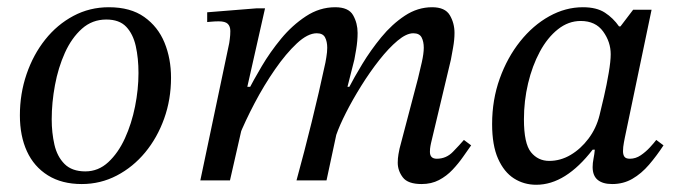

<svg xmlns="http://www.w3.org/2000/svg" viewBox="-20 -499 1884 531"><path d="M206 10Q151 10 112.5 -14Q74 -38 54.5 -80.5Q35 -123 35 -180Q35 -240 53.5 -294Q72 -348 105 -389.5Q138 -431 183 -455Q228 -479 281 -479Q341 -479 379 -452Q417 -425 435 -381Q453 -337 453 -284Q453 -224 434 -171Q415 -118 381.5 -77.5Q348 -37 303 -13.5Q258 10 206 10ZM216 -25Q252 -25 279.5 -50.5Q307 -76 325.5 -116.5Q344 -157 353.5 -204.5Q363 -252 363 -297Q363 -338 355.5 -371.5Q348 -405 329 -425Q310 -445 274 -445Q235 -445 206.5 -419.5Q178 -394 159.5 -353Q141 -312 132 -263.5Q123 -215 123 -169Q123 -132 130.5 -99Q138 -66 158.5 -45.5Q179 -25 216 -25Z M1146 10Q1108 10 1094 -8.5Q1080 -27 1080 -49Q1080 -61 1082 -72.5Q1084 -84 1085 -88L1136 -282Q1141 -302 1146.5 -326.5Q1152 -351 1152 -367Q1152 -384 1146 -395.5Q1140 -407 1123 -407Q1104 -407 1079.5 -386.5Q1055 -366 1029 -333Q1003 -300 979 -261.5Q955 -223 937 -187.5Q919 -152 910 -126L944 -255Q959 -284 982 -322Q1005 -360 1034.5 -396Q1064 -432 1099.5 -455.5Q1135 -479 1175 -479Q1211 -479 1224 -457Q1237 -435 1237 -408Q1237 -389 1233 -367Q1229 -345 1227 -334L1172 -103Q1172 -103 1170.5 -95.5Q1169 -88 1169 -79Q1169 -60 1188 -60Q1214 -60 1232.5 -79Q1251 -98 1263 -112L1283 -97Q1273 -83 1260.5 -65Q1248 -47 1231.5 -29.5Q1215 -12 1194 -1Q1173 10 1146 10ZM616 0H534L614 -380Q614 -380 615.5 -391Q617 -402 617 -413Q617 -426 610 -433Q603 -440 585 -440Q575 -440 564 -439Q553 -438 553 -438V-465L690 -476H713L664 -259H675ZM883 0H800Q811 -40 821.5 -80.5Q832 -121 842 -161.5Q852 -202 861.5 -243Q871 -284 880 -326Q880 -326 882.5 -340.5Q885 -355 885 -367Q885 -384 879 -395.5Q873 -407 856 -407Q831 -407 801 -379Q771 -351 740.5 -307Q710 -263 684 -213.5Q658 -164 641 -122L666 -248Q681 -277 704 -316Q727 -355 757.5 -392Q788 -429 826 -454Q864 -479 907 -479Q944 -479 956.5 -457Q969 -435 969 -408Q969 -386 965 -362Q961 -338 960 -334L941 -259H955L910 -126Z M1463 12Q1429 12 1401.5 -5.5Q1374 -23 1357.5 -60Q1341 -97 1341 -156Q1341 -223 1362 -281.5Q1383 -340 1418.5 -384.5Q1454 -429 1499 -454Q1544 -479 1592 -479Q1630 -479 1653 -464Q1676 -449 1692 -426H1696L1731 -472H1782L1708 -118Q1708 -118 1705.5 -105Q1703 -92 1703 -81Q1703 -71 1707 -65.5Q1711 -60 1722 -60Q1738 -60 1752 -69.5Q1766 -79 1777.5 -91.5Q1789 -104 1795 -112L1815 -97Q1796 -68 1775 -43.5Q1754 -19 1729 -4.5Q1704 10 1673 10Q1647 10 1633 -1.5Q1619 -13 1619 -37Q1619 -48 1621.5 -60.5Q1624 -73 1625 -85H1619Q1582 -37 1543 -12.5Q1504 12 1463 12ZM1499 -54Q1530 -54 1558 -70.5Q1586 -87 1607.5 -115.5Q1629 -144 1638 -180Q1643 -200 1650.5 -232.5Q1658 -265 1663.5 -297.5Q1669 -330 1669 -349Q1669 -383 1648 -412Q1627 -441 1586 -441Q1552 -441 1523 -418Q1494 -395 1473 -356Q1452 -317 1440.5 -268.5Q1429 -220 1429 -169Q1429 -102 1448.5 -78Q1468 -54 1499 -54Z"/></svg>

Font: STIX Two Text
Style: Italic
Weight: 400
Italic angle: -12°
Designer: Ross Mills, John Hudson & Paul Hanslow, Tiro Typeworks Ltd; with prior portions MicroPress Inc. and Coen Hoffman, Elsevi
Foundry: Tiro Typeworks Ltd
Version: Version 2.13 b171